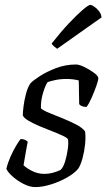

<svg xmlns="http://www.w3.org/2000/svg" viewBox="-20 -763 434 783"><path d="M124 0Q101 0 75 -13.5Q49 -27 29.5 -45Q10 -63 6 -75Q12 -100 23.5 -125.5Q35 -151 46.5 -170Q58 -189 64 -196Q83 -196 93 -185Q90 -168 85 -141.5Q80 -115 76 -89Q91 -75 113.5 -64.5Q136 -54 160 -54Q180 -54 197.5 -59Q215 -64 227 -70Q238 -80 245.5 -104.5Q253 -129 256.5 -155.5Q260 -182 257 -195Q254 -201 236 -209.5Q218 -218 192 -228Q166 -238 140 -249Q114 -260 95 -271.5Q76 -283 73 -293Q73 -305 76 -329.5Q79 -354 86 -380.5Q93 -407 104 -423Q114 -434 141.5 -452Q169 -470 208 -485Q247 -500 290 -500Q303 -500 324.5 -489.5Q346 -479 363.5 -466Q381 -453 381 -444Q381 -436 373 -413Q365 -390 354 -365Q343 -340 333 -327Q312 -327 303 -338Q302 -358 302 -387.5Q302 -417 301 -435Q290 -438 277 -439.5Q264 -441 251 -441Q225 -441 203 -436Q181 -431 174 -428Q164 -413 155 -382.5Q146 -352 147 -321Q157 -312 182 -302Q207 -292 236.5 -280Q266 -268 291 -255Q316 -242 327 -227Q330 -204 327 -174.5Q324 -145 316.5 -117.5Q309 -90 299 -75Q282 -55 251.5 -38Q221 -21 186.5 -10.5Q152 0 124 0ZM213 -564Q207 -568 199.5 -574.5Q192 -581 191 -586Q228 -633 261 -668Q294 -703 317.5 -723Q341 -743 348 -743Q354 -743 365 -735.5Q376 -728 384.5 -716.5Q393 -705 394 -692Z"/></svg>

Font: Texturina Extralight
Style: Italic
Weight: 200
Italic angle: -11°
Designer: Guillermo Torres Carreño
Foundry: Omnibus-Type
Version: Version 1.002; ttfautohint (v1.8.3)